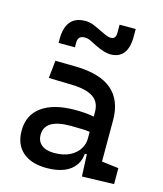

<svg xmlns="http://www.w3.org/2000/svg" viewBox="-117 -868 820 965"><g transform="rotate(15 293.0 -385.5)"><path d="M399.4 4.9 392.6 -148.4 378.9 -191.4V-325.2Q378.9 -377 342.5 -401.1Q306.2 -425.3 234.4 -427.2L110.4 -430.7L120.1 -522.5L224.6 -521Q353 -519 415.3 -465.6Q477.5 -412.1 477.5 -309.6V-93.8L565.4 -83V0ZM216.8 9.8Q135.7 9.8 91.3 -29.3Q46.9 -68.4 46.9 -139.6Q46.9 -221.7 108.2 -265.6Q169.4 -309.6 281.2 -309.6Q327.6 -309.6 364 -304Q400.4 -298.3 428.7 -287.1L407.2 -216.8Q374.5 -224.1 343.3 -225.3Q312 -226.6 279.3 -226.6Q144.5 -226.6 144.5 -144.5Q144.5 -110.4 167.7 -91.8Q190.9 -73.2 233.4 -73.2Q281.7 -73.2 314.2 -89.8Q346.7 -106.4 362.8 -132.3Q378.9 -158.2 378.9 -185.5V-242.2L409.2 -109.4H368.2L384.8 -125Q384.8 -80.1 364 -50Q343.3 -20 305.7 -5.1Q268.1 9.8 216.8 9.8ZM112.3 -613.3V-632.8Q112.3 -754.9 214.8 -754.9Q234.4 -754.9 251.5 -748.8Q268.6 -742.7 287.1 -733.4Q311.5 -721.2 328.9 -713.6Q346.2 -706.1 358.4 -706.1Q384.8 -706.1 384.8 -737.3V-781.2H468.8V-742.2Q468.8 -683.6 445.8 -654.3Q422.9 -625 377 -625Q363.3 -625 343.3 -630.9Q323.2 -636.7 297.4 -649.4Q281.2 -657.7 265.1 -665.8Q249 -673.8 233.4 -673.8Q215.3 -673.8 206.3 -665Q197.3 -656.2 197.3 -637.7V-613.3Z"/></g></svg>

Font: Cascadia Code
Style: Regular
Weight: 400
Monospace: yes
Designer: Aaron Bell
Foundry: Saja Typeworks
Version: Version 2106.017